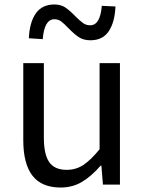

<svg xmlns="http://www.w3.org/2000/svg" viewBox="-20 -825 647 858"><path d="M84 -199V-543H176V-210Q176 -135 200 -100.5Q224 -66 278 -66Q319 -66 352 -87.5Q385 -109 425 -158V-543H516V0H440L433 -85H430Q388 -37 346 -12Q304 13 251 13Q166 13 125 -40Q84 -93 84 -199ZM286 -699Q266 -720 253 -729.5Q240 -739 223 -739Q178 -739 171 -650L109 -654Q112 -725 140 -765Q168 -805 223 -805Q252 -805 272 -791.5Q292 -778 316 -753Q337 -732 351 -722Q365 -712 383 -712Q428 -712 435 -799L496 -796Q493 -726 466 -685.5Q439 -645 384 -645Q353 -645 332 -659Q311 -673 286 -699Z"/></svg>

Font: Merged Yaku Han JP
Style: Regular
Weight: 400
Designer: Ryoko NISHIZUKA 西塚涼子 (kana, bopomofo & ideographs); Paul D. Hunt (Latin, Greek & Cyrillic); Sandoll Communications 산돌커뮤니
Foundry: Adobe
Version: Version 2.004